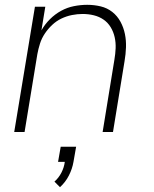

<svg xmlns="http://www.w3.org/2000/svg" viewBox="-20 -548 640 797"><path d="M39 0 125 -520H168L152 -422Q166 -447 187 -468Q208 -489 233.5 -503Q259 -517 287 -522.5Q315 -528 342 -528Q371 -528 398 -521.5Q425 -515 446 -498.5Q467 -482 480 -458Q493 -434 498.5 -407Q504 -380 503 -351.5Q502 -323 497 -294L449 0H406L455 -301Q459 -324 460 -347.5Q461 -371 456 -393.5Q451 -416 439.5 -435Q428 -454 410 -466.5Q392 -479 369.5 -484.5Q347 -490 323 -490Q301 -490 278.5 -485.5Q256 -481 235 -471Q214 -461 196.5 -444.5Q179 -428 166 -408.5Q153 -389 146 -367Q139 -345 135 -323L82 0ZM229 229 206 206Q224 190 235 168.5Q246 147 249 124H221L232 61H296L285 124Q280 153 266 180.5Q252 208 229 229Z"/></svg>

Font: Iosevka SS04 XLt Ex Obl
Style: Regular
Weight: 200
Width: 7
Italic angle: -9°
Monospace: yes
Designer: Belleve Invis
Foundry: Belleve Invis
Version: Version 19.0.0; ttfautohint (v1.8.4)